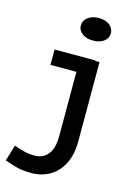

<svg xmlns="http://www.w3.org/2000/svg" viewBox="-196 -778 756 1086"><g transform="rotate(15 182.0 -235.0)"><path d="M97 238Q46 238 8.5 227Q-29 216 -57 206L-29 112Q0 123 30.5 130.5Q61 138 93 138Q142 138 170.5 102.5Q199 67 199 -1V-468H311V-4Q311 74 283.5 128Q256 182 208 210Q160 238 97 238ZM47 -381V-471H285V-381ZM243 -576Q205 -576 180 -594.5Q155 -613 155 -641Q155 -670 180 -689Q205 -708 243 -708Q284 -708 307.5 -689Q331 -670 331 -641Q331 -613 307 -594.5Q283 -576 243 -576Z"/></g></svg>

Font: BioRhyme SemiExpanded Medium
Style: Regular
Weight: 500
Width: 6
Designer: Aoife Mooney
Foundry: Aoife Mooney Type
Version: Version 1.600;gftools[0.9.33]